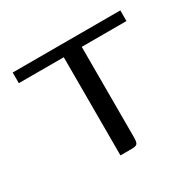

<svg xmlns="http://www.w3.org/2000/svg" viewBox="-109 -581 717 703"><g transform="rotate(-30 249.5 -230.0)"><path d="M22 -460H477V-415H288V-33Q288 -14 283.5 -7Q279 0 261 0H212V-415H22Z"/></g></svg>

Font: Genos
Style: Regular
Weight: 400
Designer: Robert E. Leuschke
Foundry: Robert E. Leuschke
Version: Version 1.010